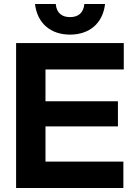

<svg xmlns="http://www.w3.org/2000/svg" viewBox="-20 -934 663 954"><path d="M60 0H593V-131H206V-306H566V-431H206V-589H595V-720H60ZM154 -914C165 -818 232 -762 328 -762C424 -762 491 -818 502 -914H399C395 -870 369 -849 328 -849C287 -849 261 -870 257 -914Z"/></svg>

Font: Aspekta 650
Style: Regular
Weight: 650
Designer: Ivo Dolenc
Version: Version 2.000